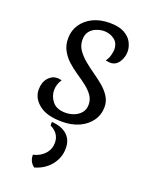

<svg xmlns="http://www.w3.org/2000/svg" viewBox="-163 -667 823 1060"><g transform="rotate(20 248.0 -136.5)"><path d="M231 20Q141 20 95.5 -16.5Q50 -53 50 -103Q50 -146 72.5 -172Q95 -198 126 -198Q131 -198 137.5 -197Q144 -196 152 -194Q142 -181 136.5 -164Q131 -147 131 -130Q131 -93 155.5 -63Q180 -33 232 -33Q257 -33 281 -42Q305 -51 321.5 -70Q338 -89 338 -118Q338 -149 321 -172.5Q304 -196 278 -216Q252 -236 222 -256Q192 -276 166 -299.5Q140 -323 123 -353.5Q106 -384 106 -425Q106 -470 129.5 -505.5Q153 -541 195 -562Q237 -583 294 -583Q348 -583 380 -565.5Q412 -548 426 -521Q440 -494 440 -467Q440 -434 421.5 -405.5Q403 -377 370 -377Q366 -377 359 -378Q352 -379 343 -381Q356 -398 361.5 -419Q367 -440 367 -452Q367 -492 340 -511Q313 -530 281 -530Q258 -530 235 -521Q212 -512 197.5 -493.5Q183 -475 183 -445Q183 -412 200.5 -386Q218 -360 245.5 -337Q273 -314 304 -292.5Q335 -271 362.5 -248Q390 -225 407.5 -197.5Q425 -170 425 -136Q425 -91 400 -55.5Q375 -20 331.5 0Q288 20 231 20ZM180 40Q239 44 270.5 73Q302 102 302 151Q302 206 267.5 249.5Q233 293 174 310Q143 288 143 246Q184 237 209.5 209Q235 181 235 143Q235 88 180 61Q180 55 179.5 51Q179 47 180 40Z"/></g></svg>

Font: Merienda Light
Style: Regular
Weight: 300
Designer: Eduardo Rodriguez Tunni
Foundry: Eduardo Rodriguez Tunni
Version: Version 2.001; ttfautohint (v1.8.4.7-5d5b)